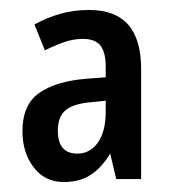

<svg xmlns="http://www.w3.org/2000/svg" viewBox="-20 -742 350 385"><path d="M159 -722Q263 -722 263 -604V-383H213L201 -434Q184 -406 162 -391.5Q140 -377 108 -377Q70 -377 47.5 -406.5Q25 -436 25 -479Q25 -532 58.5 -555.5Q92 -579 152 -584L192 -587V-608Q192 -637 181.5 -650.5Q171 -664 146 -664Q127 -664 108.5 -657.5Q90 -651 70 -641L49 -693Q75 -707 101.5 -714.5Q128 -722 159 -722ZM162 -537Q127 -534 111.5 -521Q96 -508 96 -480Q96 -434 135 -434Q161 -434 176.5 -456.5Q192 -479 192 -518V-540Z"/></svg>

Font: Noto Sans Lao Looped ExtraCondensed Medium
Style: Regular
Weight: 500
Width: 2
Designer: Mark Frömberg, Ben Mitchell
Foundry: The Fontpad Ltd
Version: Version 1.002; ttfautohint (v1.8.4.7-5d5b)